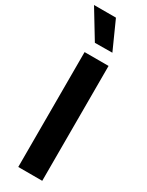

<svg xmlns="http://www.w3.org/2000/svg" viewBox="-269 -1033 822 1071"><g transform="rotate(30 142.0 -497.0)"><path d="M226.4 0H72V-740H226.4ZM208 -814.4 95.8 -813.4 -13.8 -993.8H127.4Z"/></g></svg>

Font: Be Vietnam Pro Variable Thin
Style: Regular
Weight: 100
Designer: Lam Bao, Tony Le, Vietanh Nguyen
Foundry: Yellow Type Foundry
Version: Version 1.002